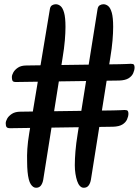

<svg xmlns="http://www.w3.org/2000/svg" viewBox="-20 -716 656 906"><path d="M150 170Q136 170 125 153Q114 136 110 94Q109 84 108.5 71.5Q108 59 108 46Q107 19 109 -13.5Q111 -46 118 -88L215 -671Q217 -686 225.5 -691Q234 -696 243 -696Q255 -696 265.5 -687.5Q276 -679 282.5 -656Q289 -633 289 -589Q289 -562 286 -525.5Q283 -489 275 -441L184 132Q181 149 173 159.5Q165 170 150 170ZM28 -111Q15 -111 11 -116.5Q7 -122 7 -134Q7 -144 14 -156.5Q21 -169 36.5 -179Q52 -189 77 -189L514 -195Q534 -195 548.5 -196Q563 -197 568 -197Q580 -197 583 -192.5Q586 -188 586 -180Q586 -167 579.5 -152.5Q573 -138 557.5 -128.5Q542 -119 514 -118ZM375 170Q365 170 357 161.5Q349 153 344 138Q339 123 336 104Q333 85 333 64Q333 35 336 -2Q339 -39 347 -88L440 -671Q442 -686 450.5 -691Q459 -696 468 -696Q480 -696 490.5 -687.5Q501 -679 507.5 -656Q514 -633 514 -589Q514 -562 511 -525.5Q508 -489 500 -441L409 132Q406 149 398 159.5Q390 170 375 170ZM55 -329Q42 -329 39 -335Q36 -341 36 -352Q36 -362 43 -374.5Q50 -387 65 -397Q80 -407 105 -407L543 -413Q564 -413 577 -414Q590 -415 597 -415Q609 -415 612 -410.5Q615 -406 615 -398Q615 -385 608.5 -370.5Q602 -356 586.5 -346.5Q571 -337 543 -336Z"/></svg>

Font: Alkatra Medium
Style: Regular
Weight: 500
Designer: Suman Bhandary
Version: Version 1.100;gftools[0.9.22]